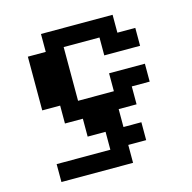

<svg xmlns="http://www.w3.org/2000/svg" viewBox="-102 -710 899 899"><g transform="rotate(-15 347.0 -261.0)"><path d="M260.4 -173.6H173.6V-260.4H86.8V-520.8H173.6V-607.6H520.8V-520.8H607.6V-434H434V-520.8H260.4V-260.4H434V-347.2H607.6V-260.4H520.8V-173.6H434V-86.8H520.8V0H434V86.8H86.8V0H347.2V-86.8H260.4Z"/></g></svg>

Font: 8-bit Operator+ 8
Style: Bold
Weight: 700
Designer: GrandChaos9000
Version: Version 1.3.0 - August 1, 2014